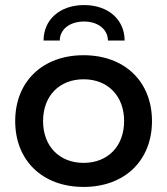

<svg xmlns="http://www.w3.org/2000/svg" viewBox="-20 -728 660 758"><path d="M310 -510C148 -510 40 -406 40 -250C40 -94 148 10 310 10C472 10 580 -94 580 -250C580 -406 472 -510 310 -510ZM310 -85C214 -85 150 -151 150 -250C150 -349 214 -415 310 -415C406 -415 470 -349 470 -250C470 -151 406 -85 310 -85ZM406 -568H472C472 -650 408 -708 312 -708C216 -708 152 -650 152 -568H216C216 -611 254 -643 312 -643C368 -643 406 -611 406 -568Z"/></svg>

Font: Gully Medium
Style: Regular
Weight: 500
Designer: jaikishan Patel
Foundry: MagicType
Version: Version 1.000;Glyphs 3.2 (3242)